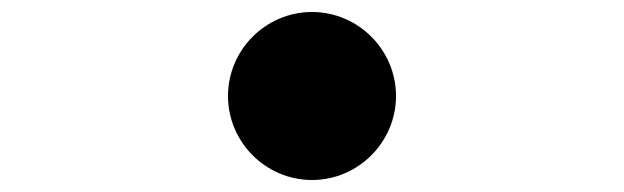

<svg xmlns="http://www.w3.org/2000/svg" viewBox="-20 -540 1040 320"><path d="M360 -380C360 -303 423 -240 500 -240C577 -240 640 -303 640 -380C640 -457 577 -520 500 -520C423 -520 360 -457 360 -380Z"/></svg>

Font: Noto Sans Korean Black
Style: Bold
Weight: 900
Designer: Ryoko NISHIZUKA (kana & ideographs); Paul D. Hunt (Latin, Greek & Cyrillic); Wenlong ZHANG (bopomofo); Sandoll Communica
Foundry: Adobe Systems Incorporated
Version: Version 1.000;PS 1;hotconv 1.0.78;makeotf.lib2.5.61930